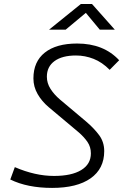

<svg xmlns="http://www.w3.org/2000/svg" viewBox="-20 -918 626 948"><path d="M237.3 9.8Q115.2 9.8 30.8 -31.7L53.2 -92.8Q153.8 -49.3 246.6 -49.3Q333.5 -49.3 381.1 -78.4Q428.7 -107.4 428.7 -160.6Q428.7 -192.4 412.1 -216.8Q395.5 -241.2 369.6 -263.7L220.7 -388.7Q186.5 -417.5 165.8 -453.6Q145 -489.7 145 -530.8Q145 -613.8 201.4 -658.4Q257.8 -703.1 360.8 -703.1Q491.7 -703.1 568.4 -620.6L521.5 -573.2Q484.4 -610.8 442.1 -627.4Q399.9 -644 355 -644Q287.1 -644 249.3 -616.5Q211.4 -588.9 211.4 -539.1Q211.4 -507.3 229.5 -479Q247.6 -450.7 276.4 -426.3L405.3 -317.9Q445.3 -283.7 470 -250Q494.6 -216.3 494.6 -171.9Q494.6 -85 427.5 -37.6Q360.4 9.8 237.3 9.8ZM222.2 -771.5 379.4 -898.4H434.1L546.9 -771.5H472.7L403.8 -854.5L304.2 -771.5Z"/></svg>

Font: Cascadia Code PL Light
Style: Italic
Weight: 300
Italic angle: -10°
Monospace: yes
Designer: Aaron Bell
Foundry: Saja Typeworks
Version: Version 2404.023; ttfautohint (v1.8.4)